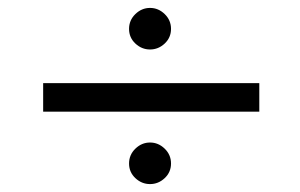

<svg xmlns="http://www.w3.org/2000/svg" viewBox="-20 -518 757 485"><path d="M396 -408Q380 -393 359 -393Q338 -393 322 -408Q306 -423 306 -445Q306 -467 322 -482.5Q338 -498 359 -498Q380 -498 396 -482.5Q412 -467 412 -445Q412 -423 396 -408ZM89 -308H635V-236H89ZM396 -68Q380 -53 359 -53Q338 -53 322 -68Q306 -83 306 -105Q306 -127 322 -142.5Q338 -158 359 -158Q380 -158 396 -142.5Q412 -127 412 -105Q412 -83 396 -68Z"/></svg>

Font: Oakes Grotesk
Style: Regular
Weight: 400
Designer: Samuel Oakes
Foundry: Samuel Oakes
Version: Version 1.000;PS 001.000;hotconv 1.0.88;makeotf.lib2.5.64775